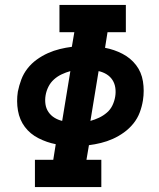

<svg xmlns="http://www.w3.org/2000/svg" viewBox="-20 -755 640 775"><path d="M389 0H121V-110H195L205 -173Q169 -180 135.5 -197Q102 -214 80.5 -242.5Q59 -271 52.5 -308.5Q46 -346 52 -385Q57 -410 66 -434Q75 -458 91 -478.5Q107 -499 128.5 -514.5Q150 -530 173.5 -540.5Q197 -551 221.5 -557Q246 -563 270 -566L280 -625H220V-735H488V-625H414L404 -562Q441 -555 474 -538Q507 -521 529 -492.5Q551 -464 557 -426.5Q563 -389 557 -350Q553 -325 544 -301Q535 -277 518.5 -256.5Q502 -236 480.5 -220.5Q459 -205 435.5 -194.5Q412 -184 387.5 -178Q363 -172 339 -169L329 -110H389ZM345 -267Q363 -272 380 -280Q397 -288 411.5 -300.5Q426 -313 434 -330Q442 -347 445 -365Q448 -383 445.5 -400.5Q443 -418 434 -432Q425 -446 410.5 -455Q396 -464 378 -468ZM231 -267 264 -468Q246 -463 229 -455Q212 -447 198 -434.5Q184 -422 175.5 -405Q167 -388 164 -370Q161 -352 163.5 -334.5Q166 -317 175.5 -303Q185 -289 199.5 -280Q214 -271 231 -267Z"/></svg>

Font: Iosevka HT Extrabold Extended
Style: Italic
Weight: 800
Width: 7
Italic angle: -9°
Monospace: yes
Designer: Belleve Invis
Foundry: Belleve Invis
Version: Version 32.3.0; ttfautohint (v1.8.4)